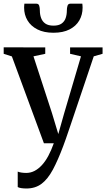

<svg xmlns="http://www.w3.org/2000/svg" viewBox="-24 -796 590 1067"><path d="M123 251.5Q107 251.5 94.2 249.5Q81.5 247.5 74.5 243.5V157.5Q81.5 161 94.8 163Q108 165 122 165Q146 165 167.5 154Q189 143 208.5 122Q228 101 244.5 70.2Q261 39.5 275 0H220L42 -482.5L-3.5 -497V-533L227.5 -532.5V-497L162 -483L265 -167L300 -51L332.5 -166L426 -483L365.5 -497V-532.5H546V-497L497 -483Q471.5 -406.5 447.8 -336.8Q424 -267 404 -207.2Q384 -147.5 368.2 -101Q352.5 -54.5 342 -24.5Q331.5 5.5 327.5 15.5Q298 94 269.8 146.8Q241.5 199.5 206.8 225.5Q172 251.5 123 251.5ZM178.5 -775.5Q190.5 -775.5 194 -764Q197.5 -752.5 197.5 -737Q197.5 -715 204.5 -695.8Q211.5 -676.5 228 -665Q244.5 -653.5 273.5 -653.5Q302 -653.5 318.2 -665Q334.5 -676.5 341 -695.8Q347.5 -715 347.5 -737Q347.5 -752.5 351.2 -764Q355 -775.5 366.5 -775.5H433.5Q434 -770.5 434.5 -764.5Q435 -758.5 435 -753.5Q435 -714 416.8 -682.5Q398.5 -651 362.5 -632.5Q326.5 -614 273 -614Q220.5 -614 184 -632.5Q147.5 -651 128.8 -682.5Q110 -714 110 -753.5Q110 -759 110.5 -764.5Q111 -770 111.5 -775.5Z"/></svg>

Font: Merriweather 72pt Medium
Style: Regular
Weight: 500
Version: Version 2.100